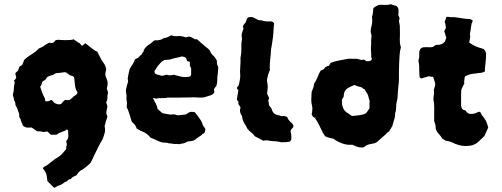

<svg xmlns="http://www.w3.org/2000/svg" viewBox="-20 -669 2349 899"><path d="M486 -237Q485 -236 485.5 -234.5Q486 -233 485 -231Q482 -221 483 -212Q483 -201 477 -189Q479 -185 480.5 -180.5Q482 -176 483 -171Q481 -160 478.5 -148Q476 -136 483 -125Q482 -119 480 -113Q478 -107 476 -102Q475 -97 473.5 -92Q472 -87 470 -79Q470 -81 469.5 -80Q469 -79 470 -77Q474 -61 470 -46Q466 -31 460 -16Q459 -15 458 -12.5Q457 -10 455 -8Q444 11 434.5 31Q425 51 415 71Q414 75 411 80Q408 85 406 90Q402 96 399 99Q392 105 384 111.5Q376 118 368 124Q358 128 351 135Q344 142 338 152Q331 154 325 158Q319 160 314 166Q312 170 307 170Q302 171 298.5 175Q295 179 290 181Q281 184 274 191Q265 197 255 200Q250 201 245 204.5Q240 208 236 210Q234 209 233 209Q232 209 232 209L202 179Q200 161 198.5 152.5Q197 144 193.5 137.5Q190 131 181 120Q182 118 182 117Q182 116 183 115Q186 113 190 110Q194 107 198 106Q206 101 212 95.5Q218 90 225 85Q231 80 238 75.5Q245 71 252 67Q259 62 265.5 56.5Q272 51 277 44Q280 40 283 37Q286 34 289 31Q290 27 290 23.5Q290 20 291 17Q295 7 290 -6V-8L297 -18Q297 -17 298.5 -23Q300 -29 300 -29Q300 -38 299.5 -43.5Q299 -49 299 -57Q295 -62 293.5 -62.5Q292 -63 290 -61Q286 -57 280 -55Q274 -53 268 -51Q267 -51 264 -49Q261 -47 259 -48L246 -39Q245 -39 244.5 -38.5Q244 -38 243 -38H218Q215 -42 211 -45Q207 -48 204 -52Q197 -54 193.5 -52.5Q190 -51 185 -51L168 -54H154Q147 -59 141 -63.5Q135 -68 128 -72Q111 -71 106 -71.5Q101 -72 89 -79Q87 -82 86 -85Q85 -88 83 -91Q80 -97 78.5 -103.5Q77 -110 74 -115Q70 -119 70 -126Q71 -134 68 -140.5Q65 -147 63 -154Q62 -161 58 -167Q54 -173 52 -179Q53 -190 46 -199Q44 -213 40 -225Q45 -243 45 -255Q45 -263 46.5 -269.5Q48 -276 49 -283Q48 -285 47 -287.5Q46 -290 44 -291H45L51 -297Q54 -299 56 -307Q55 -311 54 -314.5Q53 -318 52 -322Q52 -327 53 -328Q63 -336 65 -340Q67 -344 71 -357Q72 -358 74.5 -359Q77 -360 78 -361Q78 -361 84 -365Q86 -370 88.5 -375.5Q91 -381 93 -388Q101 -396 110.5 -403Q120 -410 130 -416Q143 -424 147 -427.5Q151 -431 162 -442Q169 -445 176.5 -448.5Q184 -452 191 -458Q196 -461 201 -464Q206 -467 210 -469Q215 -468 218.5 -468Q222 -468 225 -468Q231 -469 234 -473.5Q237 -478 241 -481Q251 -484 263 -482Q268 -482 273.5 -481.5Q279 -481 284 -481Q295 -481 305.5 -481.5Q316 -482 325 -485Q333 -480 339.5 -474.5Q346 -469 353 -467Q355 -464 357 -462Q359 -460 360 -458Q364 -452 368 -457Q370 -459 371 -460Q372 -461 374 -462Q375 -463 376.5 -464.5Q378 -466 379 -467Q384 -463 390 -458.5Q396 -454 401 -450Q406 -446 411.5 -441.5Q417 -437 422 -434Q426 -430 435 -428Q437 -424 439 -420Q441 -416 443 -412Q448 -403 452.5 -394Q457 -385 463 -377Q474 -363 477 -346Q477 -339 474.5 -332Q472 -325 474 -314Q476 -309 478.5 -302.5Q481 -296 483 -289Q485 -279 483.5 -270.5Q482 -262 480 -253Q482 -249 483 -245.5Q484 -242 486 -237ZM343 -237Q338 -244 335 -251Q334 -256 332.5 -261Q331 -266 331 -270Q330 -275 330 -280.5Q330 -286 329 -291Q328 -296 328 -301.5Q328 -307 323 -311Q320 -313 315.5 -314Q311 -315 306 -317Q302 -321 297.5 -324.5Q293 -328 289 -330Q285 -331 282 -331Q273 -330 264.5 -328.5Q256 -327 247 -327Q245 -327 242 -326Q239 -325 237 -324Q232 -319 225.5 -317.5Q219 -316 213 -314Q209 -313 204 -310Q199 -307 197 -302Q194 -296 189.5 -293.5Q185 -291 181 -289Q177 -285 176.5 -281.5Q176 -278 175 -275Q174 -271 172 -268.5Q170 -266 168 -263Q174 -244 179 -231.5Q184 -219 191 -207Q192 -203 191.5 -200.5Q191 -198 193 -195Q200 -194 206 -195Q212 -196 217 -200Q218 -201 220 -200.5Q222 -200 223 -200Q227 -196 230 -192.5Q233 -189 236 -186Q244 -183 251 -181Q258 -179 265 -182Q271 -186 275 -192.5Q279 -199 286 -201Q290 -201 294.5 -200.5Q299 -200 304 -200Q306 -202 309.5 -204Q313 -206 315 -208Q320 -213 324.5 -217Q329 -221 335 -224Q342 -229 343 -237Z M1002 -353Q1001 -343 1000.5 -332.5Q1000 -322 998 -312Q997 -302 997 -290.5Q997 -279 993 -267Q991 -264 988 -260.5Q985 -257 982 -252Q982 -248 982.5 -245Q983 -242 984 -238Q982 -233 978 -229.5Q974 -226 970 -224Q960 -221 951.5 -218Q943 -215 934 -213Q920 -211 905 -212.5Q890 -214 875 -213Q862 -213 847.5 -212.5Q833 -212 818 -212H762Q758 -209 753.5 -210Q749 -211 745 -209Q741 -211 736 -209.5Q731 -208 726 -210Q722 -209 718.5 -208.5Q715 -208 710 -207Q706 -208 703 -209.5Q700 -211 696 -208Q698 -205 700.5 -201.5Q703 -198 704 -193Q707 -189 709 -185Q711 -181 713 -176Q715 -172 716 -167.5Q717 -163 718 -159Q723 -154 729 -149Q735 -144 741 -139Q746 -138 751.5 -137Q757 -136 762 -135Q768 -134 774 -133Q780 -132 787 -133Q794 -135 800 -132.5Q806 -130 813 -129Q822 -130 831.5 -131Q841 -132 850 -133Q854 -136 858.5 -138.5Q863 -141 867 -144Q880 -147 893 -143Q896 -138 900.5 -133Q905 -128 909 -122Q915 -113 921 -104.5Q927 -96 929 -85Q931 -80 935 -75Q939 -70 941 -66Q942 -61 940.5 -57Q939 -53 938 -48Q934 -44 928 -41Q927 -41 926 -39Q925 -37 923 -36Q917 -32 911 -28Q905 -24 900 -20Q886 -8 871 -8Q865 -8 862 -7Q857 -6 852 -3Q847 0 841 2Q836 2 831 3.5Q826 5 821 6Q818 6 814 5.5Q810 5 806 5Q797 6 788 4Q779 2 770 2Q767 1 764 0Q761 -1 758 -1Q741 0 726 -6.5Q711 -13 696 -20Q684 -23 679 -31Q672 -39 663.5 -44.5Q655 -50 645 -54Q639 -56 633 -59.5Q627 -63 620 -67Q619 -71 617 -75Q615 -79 613 -83Q611 -86 607.5 -89Q604 -92 601 -95Q598 -98 596 -102Q591 -119 586 -135.5Q581 -152 573 -168Q574 -175 574.5 -182.5Q575 -190 573 -199Q572 -201 572 -204Q572 -207 572 -209Q572 -214 572.5 -217.5Q573 -221 572 -224Q571 -232 570 -240Q569 -248 571 -255Q573 -263 575 -271Q577 -279 580 -288Q579 -290 579 -294Q579 -298 578 -302Q580 -313 582 -324Q584 -335 587 -345Q590 -351 593.5 -356.5Q597 -362 601 -368Q608 -380 612 -391Q624 -397 626.5 -398.5Q629 -400 631 -403Q633 -406 644 -415Q643 -418 649 -424Q655 -430 653 -434Q662 -451 679 -461Q685 -465 690.5 -469.5Q696 -474 700 -478Q705 -481 709.5 -480.5Q714 -480 718 -480Q721 -481 724.5 -481.5Q728 -482 732 -483Q734 -484 737 -485Q740 -486 742 -488Q744 -489 746 -490Q748 -491 750 -491Q759 -492 767 -496Q775 -500 782 -504Q797 -498 813 -500Q823 -501 832.5 -499Q842 -497 850 -494L864 -498Q872 -497 879 -493Q886 -489 893 -485H902Q903 -484 904 -483.5Q905 -483 906 -482Q917 -472 927 -463.5Q937 -455 948 -446Q963 -436 967 -422Q971 -416 974 -413Q986 -403 995 -386Q995 -384 995.5 -380.5Q996 -377 996 -374Q995 -369 998 -364Q1001 -359 1002 -353ZM875 -320V-345Q875 -350 874 -351Q873 -354 871.5 -357Q870 -360 869 -361V-378L866 -381Q862 -381 856 -383Q854 -392 851 -397Q848 -401 843 -402Q838 -403 832 -405Q819 -401 804 -398Q789 -395 775 -390Q768 -389 762 -389Q756 -389 750 -388Q740 -384 732.5 -375.5Q725 -367 718 -359Q714 -354 711 -348Q708 -342 704 -337Q703 -336 703 -331Q706 -323 712 -321Q718 -320 724 -318Q730 -316 737 -314Q740 -315 742.5 -315Q745 -315 748 -316Q760 -321 768 -317Q776 -316 782.5 -317Q789 -318 796 -319Q802 -316 808.5 -315Q815 -314 821 -312Q834 -308 846 -308Q858 -308 870 -311Q875 -316 875 -320Z M1354 -81Q1354 -72 1346 -66Q1338 -58 1342 -47Q1344 -40 1344 -32Q1344 -24 1344 -16Q1343 -14 1341.5 -11.5Q1340 -9 1338 -7Q1334 -5 1333 -5Q1325 -4 1317 -3.5Q1309 -3 1301 -3Q1296 -3 1296 -3Q1282 -7 1268.5 -7.5Q1255 -8 1242 -10Q1234 -12 1227 -12Q1220 -12 1213 -10Q1203 -15 1193.5 -20.5Q1184 -26 1173 -31Q1166 -42 1155.5 -49.5Q1145 -57 1137 -68Q1135 -73 1132.5 -78Q1130 -83 1127 -87Q1117 -102 1114 -120Q1114 -127 1109 -132Q1101 -147 1105 -160Q1106 -162 1105.5 -164.5Q1105 -167 1106 -168Q1102 -173 1100 -176Q1098 -179 1096 -182Q1096 -189 1097 -192L1089 -202Q1091 -213 1092.5 -224.5Q1094 -236 1096 -246L1089 -256Q1089 -260 1092 -262.5Q1095 -265 1097 -269Q1101 -280 1102 -290Q1105 -302 1105 -313Q1103 -335 1105 -356Q1107 -377 1106 -399Q1111 -421 1110 -443Q1109 -465 1113 -486Q1113 -491 1113 -491Q1110 -503 1113 -514Q1116 -525 1120 -534Q1119 -536 1119 -539Q1119 -542 1117 -544Q1119 -551 1123 -555.5Q1127 -560 1130 -564Q1132 -568 1133.5 -572.5Q1135 -577 1136 -581L1143 -588Q1152 -590 1162 -589Q1165 -588 1168.5 -586Q1172 -584 1176 -582Q1183 -578 1189.5 -575.5Q1196 -573 1204 -574Q1215 -570 1225.5 -569Q1236 -568 1246 -569H1250Q1250 -569 1250.5 -568.5Q1251 -568 1252 -568Q1257 -567 1261 -563Q1265 -559 1263 -554Q1261 -539 1260.5 -524Q1260 -509 1258 -494Q1256 -480 1254 -465.5Q1252 -451 1249 -437Q1248 -415 1245.5 -393.5Q1243 -372 1243 -351Q1243 -348 1243.5 -346Q1244 -344 1244 -342Q1239 -332 1236.5 -322Q1234 -312 1231 -301Q1229 -293 1231 -284Q1234 -272 1233.5 -260Q1233 -248 1231 -235V-229Q1233 -225 1235.5 -220Q1238 -215 1240 -210Q1239 -207 1238 -203.5Q1237 -200 1236 -197Q1238 -192 1238.5 -186Q1239 -180 1240 -175Q1244 -170 1248 -165.5Q1252 -161 1253 -155Q1253 -153 1255 -150Q1257 -147 1258 -145Q1260 -140 1264.5 -137Q1269 -134 1273 -132Q1280 -131 1286 -129Q1292 -127 1299 -125Q1303 -125 1305.5 -125.5Q1308 -126 1311 -126Q1313 -125 1316.5 -124Q1320 -123 1323 -122Q1324 -121 1325 -119.5Q1326 -118 1327 -117Q1329 -109 1338 -100Q1343 -96 1347.5 -91.5Q1352 -87 1354 -81Z M1857 -447Q1852 -429 1851 -410.5Q1850 -392 1849 -374Q1848 -356 1848 -337.5Q1848 -319 1848 -301Q1848 -286 1846 -271Q1844 -256 1843 -240Q1843 -236 1842.5 -231Q1842 -226 1842 -221Q1842 -207 1838 -195Q1835 -182 1835 -169Q1835 -162 1834 -154Q1833 -146 1830 -138Q1829 -133 1829 -123Q1828 -115 1825 -107Q1823 -100 1821 -93.5Q1819 -87 1817 -79Q1813 -73 1809.5 -66.5Q1806 -60 1802 -54Q1793 -49 1787 -41Q1777 -33 1767.5 -24Q1758 -15 1749 -7Q1737 3 1725 3Q1724 3 1722.5 4Q1721 5 1719 5Q1700 7 1688 17Q1687 18 1685.5 18.5Q1684 19 1682 21Q1669 23 1655.5 19Q1642 15 1631 9H1615Q1611 9 1607 8.5Q1603 8 1598 7Q1571 1 1546 -16Q1543 -19 1539 -20Q1535 -21 1530 -22Q1524 -23 1518 -25Q1512 -27 1506 -29Q1501 -32 1498 -37.5Q1495 -43 1492 -47Q1487 -57 1483 -65.5Q1479 -74 1474 -84Q1470 -92 1465 -100.5Q1460 -109 1455 -116Q1455 -117 1456 -117Q1457 -117 1457 -118L1455 -120Q1455 -119 1454.5 -118.5Q1454 -118 1454 -117Q1453 -118 1451.5 -118.5Q1450 -119 1449 -120Q1445 -122 1443 -126.5Q1441 -131 1439 -135Q1442 -141 1442 -151Q1444 -164 1441 -174Q1437 -189 1437.5 -204Q1438 -219 1439 -235Q1439 -240 1443 -248Q1450 -265 1451 -278Q1461 -292 1467 -308Q1473 -324 1481 -338Q1486 -340 1489.5 -342Q1493 -344 1497 -345Q1499 -347 1500 -350Q1501 -353 1504 -355Q1507 -357 1511 -358.5Q1515 -360 1520 -361Q1522 -364 1523.5 -367Q1525 -370 1527 -373Q1530 -376 1531 -376Q1554 -384 1579 -388Q1583 -389 1587.5 -389.5Q1592 -390 1596 -391Q1609 -395 1622 -394Q1635 -393 1648 -394Q1651 -394 1654.5 -393Q1658 -392 1661 -391Q1664 -391 1669 -389Q1674 -387 1675 -389Q1685 -391 1689.5 -387Q1694 -383 1694 -383Q1696 -382 1702.5 -382.5Q1709 -383 1710 -383Q1719 -385 1720.5 -391.5Q1722 -398 1720 -398L1718 -400Q1719 -413 1717.5 -426Q1716 -439 1717 -452Q1718 -457 1718 -462.5Q1718 -468 1718 -473Q1717 -478 1718 -482.5Q1719 -487 1719 -492Q1719 -497 1719.5 -501.5Q1720 -506 1718 -509Q1715 -517 1715.5 -525Q1716 -533 1718 -541Q1721 -552 1722.5 -563Q1724 -574 1722 -587V-592Q1726 -602 1726.5 -612Q1727 -622 1728 -630Q1733 -637 1740.5 -639.5Q1748 -642 1752 -646Q1768 -647 1782 -646Q1796 -645 1810 -649Q1817 -646 1823.5 -644.5Q1830 -643 1835 -642Q1846 -634 1846 -621Q1846 -616 1846 -610Q1846 -604 1845 -598Q1846 -594 1848 -591Q1850 -588 1851 -583Q1850 -581 1849.5 -577.5Q1849 -574 1848 -570Q1849 -566 1850 -560Q1851 -554 1852 -549Q1852 -533 1852.5 -518Q1853 -503 1852 -488Q1852 -472 1852.5 -467Q1853 -462 1857 -447ZM1711 -195Q1708 -203 1706.5 -210.5Q1705 -218 1703 -224Q1700 -231 1695.5 -237Q1691 -243 1688 -250Q1678 -255 1673 -260Q1668 -262 1663.5 -263Q1659 -264 1654 -265Q1650 -267 1646.5 -268.5Q1643 -270 1639 -271Q1632 -268 1625.5 -265Q1619 -262 1613 -259Q1597 -252 1591 -233Q1590 -229 1590 -225Q1590 -221 1589 -216Q1588 -213 1585.5 -210Q1583 -207 1581 -202V-184Q1583 -171 1588.5 -159.5Q1594 -148 1607 -140Q1610 -139 1612.5 -136.5Q1615 -134 1619 -132Q1625 -126 1631 -126Q1647 -128 1662 -129.5Q1677 -131 1691 -137Q1697 -142 1700 -147Q1703 -151 1705 -154.5Q1707 -158 1710 -162V-179Q1710 -184 1710 -188Q1710 -192 1711 -195Z M2266 -72Q2261 -62 2257 -52Q2253 -42 2248 -32L2227 -12Q2208 9 2182 13Q2169 15 2155.5 14.5Q2142 14 2128 10Q2120 8 2111.5 4.5Q2103 1 2095 -3Q2089 -6 2082 -7.5Q2075 -9 2067 -10Q2064 -12 2060 -14.5Q2056 -17 2051 -20Q2044 -32 2034.5 -42Q2025 -52 2020 -67Q2020 -79 2019 -83.5Q2018 -88 2013 -102V-168Q2013 -176 2012.5 -183.5Q2012 -191 2010 -198Q2009 -205 2009.5 -210Q2010 -215 2011 -222Q2014 -234 2011 -247Q2014 -259 2018 -271Q2018 -277 2015 -288Q2012 -299 2008 -309Q2003 -309 1998 -310Q1993 -311 1987 -312Q1981 -310 1974.5 -308Q1968 -306 1960 -304Q1957 -302 1951 -302Q1950 -302 1947.5 -304.5Q1945 -307 1945 -308Q1944 -311 1944 -314Q1944 -317 1944 -320Q1943 -328 1943 -337Q1943 -346 1943 -354Q1943 -362 1942 -369.5Q1941 -377 1939 -384Q1940 -389 1941 -393.5Q1942 -398 1943 -402V-421Q1943 -429 1945.5 -435Q1948 -441 1956 -446Q1962 -448 1969.5 -448Q1977 -448 1986 -448Q1994 -447 2002.5 -448.5Q2011 -450 2018 -457Q2020 -459 2023.5 -459Q2027 -459 2029 -459Q2049 -458 2064 -475Q2065 -481 2070 -492Q2067 -499 2065 -507.5Q2063 -516 2060 -524Q2062 -527 2064 -530Q2066 -533 2067 -537Q2069 -542 2067 -546.5Q2065 -551 2066 -554Q2064 -559 2064 -561Q2064 -563 2062 -568Q2063 -570 2064 -572.5Q2065 -575 2066 -577Q2067 -581 2068 -583.5Q2069 -586 2070 -590H2081Q2086 -589 2091.5 -588.5Q2097 -588 2102 -589Q2104 -589 2107 -588.5Q2110 -588 2113 -588Q2130 -586 2146.5 -583Q2163 -580 2179 -580Q2181 -580 2183.5 -579Q2186 -578 2187 -577Q2191 -575 2194 -572Q2193 -568 2191 -564.5Q2189 -561 2188 -558Q2187 -554 2186.5 -549Q2186 -544 2185 -539Q2184 -532 2183 -525Q2182 -518 2180 -509Q2181 -508 2181 -504Q2181 -500 2182 -497Q2181 -490 2179.5 -484Q2178 -478 2177 -470Q2190 -460 2205.5 -453Q2221 -446 2243 -440Q2254 -433 2256 -417Q2256 -394 2253 -371Q2252 -362 2251 -353Q2250 -344 2251 -335Q2238 -327 2220 -327Q2217 -327 2214 -326Q2211 -325 2209 -325Q2193 -324 2184.5 -322Q2176 -320 2158 -312Q2155 -308 2155 -301Q2154 -295 2153.5 -289Q2153 -283 2154 -276Q2154 -276 2154 -275.5Q2154 -275 2152 -274Q2146 -262 2143 -256Q2140 -250 2139.5 -244Q2139 -238 2139 -224V-176Q2139 -171 2140 -170Q2141 -161 2149 -155Q2153 -154 2156.5 -153Q2160 -152 2162 -148Q2171 -136 2182.5 -135.5Q2194 -135 2207 -139Q2211 -141 2215 -143Q2219 -145 2223 -146Q2231 -144 2233 -137Q2235 -130 2240 -125Q2245 -120 2248.5 -114Q2252 -108 2256 -102Q2258 -96 2261 -88.5Q2264 -81 2266 -72Z"/></svg>

Font: Darumadrop One
Style: Regular
Weight: 400
Version: Version 1.000